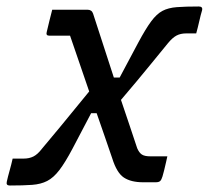

<svg xmlns="http://www.w3.org/2000/svg" viewBox="-29 -562 649 592"><path d="M132 -532H241Q254 -532 258 -520Q274 -471 290 -421.5Q306 -372 322 -323H340Q375 -389 397.5 -431Q420 -473 437 -496Q454 -519 472 -528.5Q490 -538 516.5 -540Q543 -542 584 -542Q597 -542 594 -530Q590 -517 585.5 -497Q581 -477 576 -459H545Q528 -459 515.5 -452.5Q503 -446 489 -429Q470 -406 433 -360.5Q396 -315 344 -254Q358 -213 370.5 -175.5Q383 -138 394 -105Q400 -91 408.5 -85.5Q417 -80 434 -80H487Q486 -75 483 -62Q480 -49 477 -36.5Q474 -24 472 -18Q469 -8 465 -4Q461 0 451 0H412Q375 0 353 -14.5Q331 -29 317 -74Q306 -106 294 -141Q282 -176 269 -213H252Q217 -146 194.5 -103.5Q172 -61 154 -37.5Q136 -14 116.5 -4Q97 6 70 8Q43 10 1 10Q-11 10 -8 -2Q-5 -16 0.5 -35.5Q6 -55 10 -73H44Q61 -73 74 -79.5Q87 -86 100 -103Q121 -128 160 -175Q199 -222 246 -280Q231 -324 216 -367.5Q201 -411 187 -452H123Q112 -452 115 -463Q119 -480 123.5 -498.5Q128 -517 132 -532Z"/></svg>

Font: Recursive Mn Lnr St
Style: Italic
Weight: 400
Italic angle: -15°
Monospace: yes
Version: Version 1.079;hotconv 1.0.112;makeotfexe 2.5.65598; ttfautoh